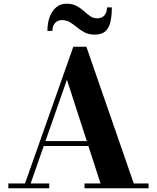

<svg xmlns="http://www.w3.org/2000/svg" viewBox="-20 -1017 847 1037"><path d="M205.5 -228.5V-255H522V-228.5ZM446.5 -764.5 702.5 -26H782.5V0H436.5V-26H523L341.5 -586.5L145.5 -26H246V0H25V-26H115L376 -764.5ZM491 -830Q459.5 -830 437 -842Q414.5 -854 395.8 -869.5Q377 -885 358 -896.8Q339 -908.5 315 -908.5Q292 -908.5 277.5 -893.2Q263 -878 263 -850H236Q236 -892.5 248.5 -925.8Q261 -959 284 -978Q307 -997 339 -997Q371.5 -997 393.5 -985Q415.5 -973 432.8 -957.5Q450 -942 466.8 -930Q483.5 -918 505 -918Q529.5 -918 543.8 -933.8Q558 -949.5 558 -977H584Q584 -930 576 -897Q568 -864 548 -847Q528 -830 491 -830Z"/></svg>

Font: Bodoni Moda 9pt
Style: Bold
Weight: 700
Designer: Owen Earl
Foundry: indestructible type
Version: Version 2.005